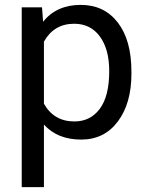

<svg xmlns="http://www.w3.org/2000/svg" viewBox="-20 -558 601 781"><path d="M514.6 -258.3Q514.6 -137.7 459.5 -64Q404.3 9.8 310.1 9.8Q213.9 9.8 158.7 -51.3V203.1H68.4V-528.3H150.9L155.3 -469.7Q210.4 -538.1 308.6 -538.1Q403.8 -538.1 459.2 -466.3Q514.6 -394.5 514.6 -266.6ZM424.3 -268.6Q424.3 -357.9 386.2 -409.7Q348.1 -461.4 281.7 -461.4Q199.7 -461.4 158.7 -388.7V-136.2Q199.2 -64 282.7 -64Q347.7 -64 386 -115.5Q424.3 -167 424.3 -268.6Z"/></svg>

Font: SteelSelectRoboto
Style: Roboto-Regular
Weight: 400
Designer: Google
Version: Version 2.137; 2017